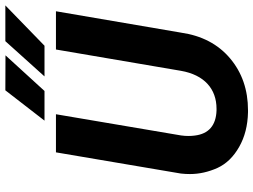

<svg xmlns="http://www.w3.org/2000/svg" viewBox="-135 -806 951 721"><g transform="rotate(-90 340.5 -445.5)"><path d="M414.1 -753.9H529.3L680.7 -900.9H546.4ZM248 -753.9H359.4L493.2 -900.4L361.8 -900.9ZM515.1 -710.9 435.1 -241.7C419.9 -154.3 367.7 -107.9 292.5 -107.9C290.5 -107.9 288.1 -107.9 286.1 -107.9C230 -109.9 198.2 -137.2 191.9 -189.9C190.9 -197.3 190.4 -205.1 190.4 -212.9C190.4 -221.7 190.9 -231.4 192.4 -241.2L272 -710.9H128.9L49.3 -241.7C47.9 -230 47.4 -218.8 47.4 -207.5C47.4 -172.9 55.2 -138.2 70.3 -104.5C85.9 -70.8 112.3 -43.9 149.4 -22.9C186 -2 229.5 9.3 279.8 10.3C282.2 10.3 284.2 10.3 286.6 10.3C363.8 10.3 428.7 -12.2 481.9 -57.1C535.2 -102.1 567.4 -163.6 578.6 -242.2L658.7 -710.9Z"/></g></svg>

Font: Roboto
Style: Bold Italic
Weight: 700
Italic angle: -12°
Designer: Google
Version: Version 2.137; 2017